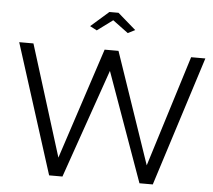

<svg xmlns="http://www.w3.org/2000/svg" viewBox="-60 -983 1165 1048"><g transform="rotate(5 523.0 -458.5)"><path d="M399 -831 437 -811 522 -874 607 -811 646 -831 547 -917H497ZM1041 -710H963L773 -101L565 -710H489L289 -101L99 -710H21L247 0H320L528 -597L742 0H815Z"/></g></svg>

Font: FIGSv2-sans-serif
Style: Regular
Weight: 400
Designer: Matt McInerney, Pablo Impallari, Rodrigo Fuenzalida,Mirko Velimirovic
Foundry: Matt McInerney, Pablo Impallari, Rodrigo Fuenzalida
Version: Version 4.021;hotconv 1.0.109;makeotfexe 2.5.65596